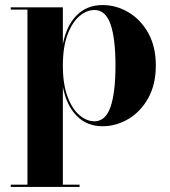

<svg xmlns="http://www.w3.org/2000/svg" viewBox="-20 -489 673 759"><path d="M22.5 241H88.5V-451H22.5V-460H228.5V-314.5Q243 -388 283.2 -428.5Q323.5 -469 385.5 -469Q439.5 -469 487.8 -440.5Q536 -412 566 -358.5Q596 -305 596 -230Q596 -155 566 -101.2Q536 -47.5 487.8 -18.8Q439.5 10 385.5 10Q323.5 10 283.2 -31Q243 -72 228.5 -145.5V241H294.5V250H22.5ZM228.5 -230Q228.5 -156.5 246.8 -107.5Q265 -58.5 293.8 -34Q322.5 -9.5 353.5 -9.5Q397 -9.5 416.8 -66Q436.5 -122.5 436.5 -230Q436.5 -337.5 416.8 -393.5Q397 -449.5 353.5 -449.5Q322.5 -449.5 293.8 -425Q265 -400.5 246.8 -351.8Q228.5 -303 228.5 -230Z"/></svg>

Font: Bodoni* 24pt
Style: Bold
Weight: 700
Version: Version 2.3